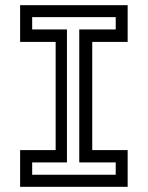

<svg xmlns="http://www.w3.org/2000/svg" viewBox="-20 -720 570 740"><path d="M57.5 0V-141.5H194.5V-558.5H57.5V-700H472V-558.5H335.5V-141.5H472V0ZM104 -46.5H426V-94H285.5V-606.5H426V-654H104V-606.5H238V-94H104Z"/></svg>

Font: Tourney Medium
Style: Regular
Weight: 500
Designer: Tyler Finck
Foundry: Etcetera Type Co
Version: Version 1.015